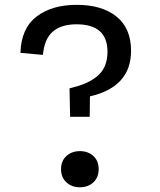

<svg xmlns="http://www.w3.org/2000/svg" viewBox="-20 -762 660 794"><path d="M366 -7.8Q344 12.5 310.5 12.5Q277 12.5 254.8 -7.8Q232.5 -28 232.5 -62.5Q232.5 -97 254.8 -117Q277 -137 310.5 -137Q344 -137 366 -117Q388 -97 388 -62.5Q388 -28 366 -7.8ZM64.5 -543.5Q67.5 -644.5 130.8 -693.2Q194 -742 297.5 -742Q401.5 -742 461.8 -693.5Q522 -645 522 -552Q522 -402.5 352 -363.5L351 -279H270L267.5 -396.5Q304.5 -405.5 331 -416.5Q357.5 -427.5 379.8 -445Q402 -462.5 413.2 -488.2Q424.5 -514 424.5 -548Q424.5 -661.5 296.5 -661.5Q233 -661.5 198.2 -631.2Q163.5 -601 157.5 -535Z"/></svg>

Font: Monaspace Radon
Style: Regular
Weight: 400
Designer: Riley Cran & the Lettermatic Team
Foundry: Lettermatic
Version: Version 1.000 (Monaspace Radon)